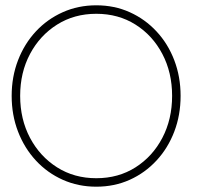

<svg xmlns="http://www.w3.org/2000/svg" viewBox="-20 -692 746 724"><path d="M56 -330.5Q56 -242.5 93.2 -172.2Q130.5 -102 195.2 -61Q260 -20 343 -20Q426.5 -20 491 -61Q555.5 -102 592.2 -172.2Q629 -242.5 629 -330.5Q629 -418.5 592.2 -488.5Q555.5 -558.5 491 -599.2Q426.5 -640 343 -640Q260 -640 195.2 -599.2Q130.5 -558.5 93.2 -488.5Q56 -418.5 56 -330.5ZM24 -330.5Q24 -402.5 48 -464.8Q72 -527 115.2 -573.5Q158.5 -620 216.8 -646Q275 -672 343 -672Q411.5 -672 469.2 -646Q527 -620 570.2 -573.5Q613.5 -527 637.2 -464.8Q661 -402.5 661 -330.5Q661 -258 637.2 -195.8Q613.5 -133.5 570.2 -86.8Q527 -40 469.2 -14Q411.5 12 343 12Q275 12 216.8 -14Q158.5 -40 115.2 -86.8Q72 -133.5 48 -195.8Q24 -258 24 -330.5Z"/></svg>

Font: League Spartan Extralight
Style: Regular
Weight: 200
Foundry: The League of Moveable Type
Version: Version 2.300; ttfautohint (v1.8.3)